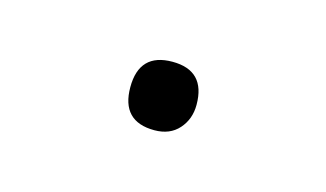

<svg xmlns="http://www.w3.org/2000/svg" viewBox="-29 -110 285 168"><g transform="rotate(15 114.0 -26.0)"><path d="M114 5Q84 5 84 -26Q84 -57 114 -57Q144 -57 144 -26Q144 -13 136 -4Q128 5 114 5Z"/></g></svg>

Font: Lexend Thin
Style: Regular
Weight: 100
Designer: Bonnie Shaver-Troup, Thomas Jockin
Foundry: Lexend
Version: Version 1.007; ttfautohint (v1.8.3)